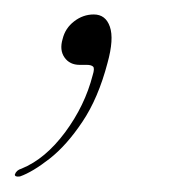

<svg xmlns="http://www.w3.org/2000/svg" viewBox="-49 -88 231 259"><path d="M58.5 -0.5Q45 -0.5 38 -10.5Q31 -20.5 35.5 -35.5Q39 -50 51 -59.2Q63 -68.5 77.5 -68.5Q93.5 -68.5 99.2 -52Q105 -35.5 96 -3Q83.5 44.5 62.2 76.2Q41 108 18 126Q-5 144 -22 150Q-29 151 -29 147.5Q-27 141.5 -20 139.5Q12 126.5 38.8 90.5Q65.5 54.5 76 13.5Q79 4 76.5 1.8Q74 -0.5 68 -0.5Z"/></svg>

Font: Fraunces 72pt S000 Thin
Style: Italic
Weight: 100
Italic angle: -16°
Version: Version 1.000; ttfautohint (v1.8.3)